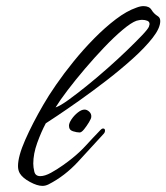

<svg xmlns="http://www.w3.org/2000/svg" viewBox="-20 -599 545 629"><path d="M119 10Q102 10 78 -3Q54 -16 45 -31Q39 -41 39 -55Q39 -87 62.5 -140.5Q86 -194 122 -256Q138 -284 163.5 -321Q189 -358 221 -397.5Q253 -437 288.5 -473Q324 -509 359.5 -536Q395 -563 427 -574Q440 -579 450 -579Q469 -579 476.5 -566.5Q484 -554 497 -546Q505 -541 505 -530Q505 -507 480 -475Q455 -443 415 -407Q375 -371 329 -335.5Q283 -300 240.5 -270Q198 -240 168 -220Q138 -200 130 -195Q115 -167 102 -131Q89 -95 89 -63Q89 -51 92.5 -36.5Q96 -22 112 -22Q127 -22 147 -33Q167 -44 186 -57.5Q205 -71 216 -80Q242 -101 262 -123Q282 -145 309 -173Q311 -175 313 -176.5Q315 -178 318 -178Q324 -178 324 -171Q324 -165 319 -160Q279 -116 235.5 -69Q192 -22 139 5Q129 10 119 10ZM162 -247Q177 -252 204 -271.5Q231 -291 264.5 -318Q298 -345 332.5 -375.5Q367 -406 396.5 -434.5Q426 -463 445.5 -483.5Q465 -504 468 -512Q470 -518 470 -520Q470 -528 462.5 -531Q455 -534 446 -534Q441 -534 436 -533Q431 -532 427 -531Q410 -525 382 -501.5Q354 -478 322 -444.5Q290 -411 258.5 -374Q227 -337 201.5 -303.5Q176 -270 162 -247ZM241 -165Q232 -165 219 -169Q206 -173 206 -187Q206 -196 214.5 -208.5Q223 -221 235 -230.5Q247 -240 257 -240Q265 -240 272.5 -233Q280 -226 279 -216Q279 -211 271.5 -198.5Q264 -186 255.5 -175.5Q247 -165 241 -165Z"/></svg>

Font: Hurricane
Style: Regular
Weight: 400
Designer: Robert E. Leuschke
Foundry: Robert E. Leuschke
Version: Version 1.010; ttfautohint (v1.8.3)